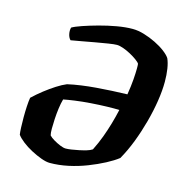

<svg xmlns="http://www.w3.org/2000/svg" viewBox="-106 -818 874 916"><g transform="rotate(15 330.5 -360.0)"><path d="M220 0Q203 0 178 -9Q153 -18 126.5 -32Q100 -46 79 -62.5Q58 -79 48 -93Q46 -104 45 -127Q44 -150 44 -178Q44 -206 45.5 -232.5Q47 -259 50 -276Q74 -299 101 -320Q128 -341 154.5 -358Q181 -375 203 -384Q234 -391 269.5 -396Q305 -401 342.5 -404Q380 -407 418 -409Q456 -411 494 -412Q501 -455 503.5 -488.5Q506 -522 506 -542Q506 -562 505 -566Q501 -573 486.5 -583.5Q472 -594 453.5 -604Q435 -614 416.5 -620.5Q398 -627 385 -627Q372 -627 343.5 -622.5Q315 -618 281.5 -612Q248 -606 216 -600Q184 -594 165 -591Q155 -601 151.5 -618Q148 -635 152 -650Q167 -659 200.5 -670.5Q234 -682 276 -693.5Q318 -705 360.5 -712.5Q403 -720 438 -720Q465 -720 495 -711Q525 -702 553.5 -688Q582 -674 603 -658Q624 -642 633 -628Q642 -608 646.5 -579Q651 -550 651 -516Q651 -473 643 -421Q635 -369 620 -313.5Q605 -258 585 -206Q565 -154 540 -110Q517 -92 481 -73Q445 -54 401.5 -37Q358 -20 311.5 -10Q265 0 220 0ZM276 -86Q287 -86 304 -88.5Q321 -91 340 -95Q359 -99 376 -104Q393 -109 403 -116Q422 -154 435 -189.5Q448 -225 458 -259.5Q468 -294 476 -330Q453 -331 415.5 -330Q378 -329 336 -326Q294 -323 258.5 -318Q223 -313 204 -309Q198 -288 194.5 -261.5Q191 -235 189.5 -208.5Q188 -182 188 -160.5Q188 -139 191 -128Q199 -119 215 -109.5Q231 -100 248 -93Q265 -86 276 -86Z"/></g></svg>

Font: Texturina 12pt ExtraBold
Style: Italic
Weight: 800
Italic angle: -11°
Designer: Guillermo Torres Carreño
Foundry: Omnibus-Type
Version: Version 1.002